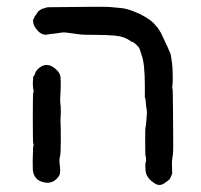

<svg xmlns="http://www.w3.org/2000/svg" viewBox="-20 -521 587 562"><path d="M89 -317Q116 -345 145 -317Q156 -307 157 -296Q159 -275 156 -229L157 -213Q158 -215 158 -191L157 -168Q158 -154 158 -112Q158 -70 155.5 -62Q153 -54 154.5 -42Q156 -30 156 -24V-19L155 -11Q153 -4 143 5Q133 14 118 14Q78 11 76 -26Q75 -48 77 -92H78Q79 -99 77.5 -100Q76 -101 76 -175Q76 -249 77.5 -250.5Q79 -252 78 -259Q77 -262 77 -261L76 -277Q77 -299 78.5 -298.5Q80 -298 82.5 -305.5Q85 -313 89 -317ZM137 -500Q287 -502 301.5 -500.5Q316 -499 333.5 -497.5Q351 -496 373 -487Q409 -473 430 -453L442 -439L451 -425Q457 -413 458.5 -409Q460 -405 465.5 -394Q471 -383 473 -377.5Q475 -372 477.5 -367.5Q480 -363 481 -353.5Q482 -344 483.5 -336.5Q485 -329 485.5 -303.5Q486 -278 485 -273.5Q484 -269 484 -265.5Q484 -262 485 -261Q486 -260 486.5 -188.5Q487 -117 487 -96Q487 -75 486 -68.5Q485 -62 484.5 -58Q484 -54 483.5 -49.5Q483 -45 484 -13Q480 -2 477.5 2Q475 6 461 15.5Q447 25 433 16Q411 2 407 -16Q406 -19 405.5 -31.5Q405 -44 406.5 -46Q408 -48 407.5 -55.5Q407 -63 406 -64.5Q405 -66 405 -105.5Q405 -145 405.5 -145.5Q406 -146 407 -153.5Q408 -161 408 -163Q411 -192 409.5 -199Q408 -206 407 -219Q406 -232 405.5 -232.5Q405 -233 404 -235Q404 -239 404 -268Q404 -337 394 -361Q392 -367 391.5 -369.5Q391 -372 389.5 -375.5Q388 -379 388 -379Q388 -382 377.5 -391.5Q367 -401 367 -398Q367 -397 362 -401Q344 -414 318.5 -416.5Q293 -419 257.5 -419Q222 -419 216.5 -420Q211 -421 201.5 -422Q192 -423 179 -425Q166 -427 155.5 -425Q145 -423 133.5 -422Q122 -421 120 -420Q104 -417 91.5 -430Q79 -443 77.5 -454Q76 -465 77.5 -465Q79 -465 80.5 -470Q82 -475 83 -475Q84 -475 86 -479Q90 -484 89.5 -484.5Q89 -485 95 -490Q101 -495 108 -496.5Q115 -498 115.5 -499Q116 -500 137 -500Z"/></svg>

Font: TT2020 Style E
Style: Regular
Weight: 400
Version: Version 00.2